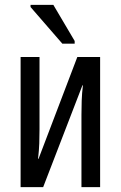

<svg xmlns="http://www.w3.org/2000/svg" viewBox="-20 -772 498 792"><path d="M65 0V-537H143V-239Q143 -209 142 -180.5Q141 -152 137 -117H139L299 -537H393V0H316V-298Q316 -328 317 -357Q318 -386 322 -420H320L158 0ZM237 -592 106 -743V-752H200L288 -603V-592Z"/></svg>

Font: Noto Sans ExtraCondensed
Style: Regular
Weight: 400
Width: 2
Designer: Monotype Design Team
Foundry: Monotype Imaging Inc.
Version: Version 2.013; ttfautohint (v1.8.4.7-5d5b)